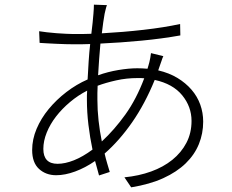

<svg xmlns="http://www.w3.org/2000/svg" viewBox="-20 -769 996 824"><path d="M417 -162Q471 -212 518 -277.5Q565 -343 599 -433Q592 -434 585 -434Q578 -434 571 -434Q523 -434 478.5 -424Q434 -414 399 -401Q398 -385 398 -370Q398 -355 398 -341Q398 -297 403 -251.5Q408 -206 417 -162ZM227 -66Q259 -66 297 -81Q335 -96 377 -127Q366 -179 359.5 -233.5Q353 -288 353 -339Q353 -350 353 -359.5Q353 -369 354 -380Q315 -360 280.5 -331Q246 -302 220.5 -269Q195 -236 180.5 -200Q166 -164 166 -130Q166 -66 227 -66ZM659 -467Q706 -456 741.5 -434.5Q777 -413 802 -384Q827 -355 839.5 -320Q852 -285 852 -247Q852 -196 833.5 -150.5Q815 -105 777 -68Q739 -31 681 -4.5Q623 22 543 35L514 -8Q576 -14 628.5 -33Q681 -52 719.5 -83Q758 -114 780 -156Q802 -198 802 -250Q802 -311 762 -360Q722 -409 644 -426Q602 -323 547 -244Q492 -165 429 -110Q434 -88 440 -68Q446 -48 451 -31L405 -16Q401 -30 397 -45.5Q393 -61 388 -78Q346 -49 302.5 -33Q259 -17 221 -17Q177 -17 147.5 -44Q118 -71 118 -125Q118 -171 137 -216Q156 -261 189 -301Q222 -341 265 -374Q308 -407 356 -428Q358 -467 360.5 -506Q363 -545 367 -580Q348 -579 329.5 -579Q311 -579 294 -579Q281 -579 261.5 -579.5Q242 -580 222 -581Q202 -582 182.5 -583Q163 -584 150 -585L148 -635Q161 -633 181 -630.5Q201 -628 222.5 -626.5Q244 -625 263.5 -624Q283 -623 294 -623Q314 -623 333 -623Q352 -623 372 -624Q375 -650 377.5 -671.5Q380 -693 381 -710Q382 -721 382.5 -731.5Q383 -742 383 -749L439 -747Q436 -740 433.5 -729Q431 -718 429 -710Q423 -677 417 -626Q508 -631 596 -641Q684 -651 753 -666L754 -617Q676 -603 587 -594.5Q498 -586 411 -582Q408 -550 405.5 -515.5Q403 -481 401 -446Q443 -461 488 -468.5Q533 -476 569 -476Q580 -476 591 -475.5Q602 -475 613 -474Q615 -481 617 -487.5Q619 -494 621 -502Q623 -510 625 -521Q627 -532 628 -541L681 -528Q677 -520 674 -510Q671 -500 667 -490Z"/></svg>

Font: Kinto Sans Light
Style: Regular
Weight: 300
Designer: Authors: Ryoko NISHIZUKA  (kana & ideographs); Paul D. Hunt (Latin, Greek & Cyrillic); Wenlong ZHANG  (bopomofo); Sandol
Foundry: Adobe Systems Incorporated, ookami Inc.
Version: Version 0.001